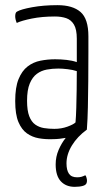

<svg xmlns="http://www.w3.org/2000/svg" viewBox="-20 -530 412 745"><path d="M270 195Q236 195 216 173.5Q196 152 196 108Q196 78 207.5 51.5Q219 25 235 5Q224 7 211 8.5Q198 10 183 10Q156 11 130.5 6.5Q105 2 84.5 -12.5Q64 -27 51.5 -56.5Q39 -86 39 -138Q39 -191 52 -223Q65 -255 87 -272Q109 -289 137 -294.5Q165 -300 194 -300Q216 -300 238.5 -297.5Q261 -295 278 -289V-380Q278 -416 267 -434.5Q256 -453 237 -459.5Q218 -466 193 -466Q143 -466 103.5 -458Q64 -450 45 -441Q42 -448 40.5 -454.5Q39 -461 39 -467Q39 -473 40.5 -478Q42 -483 46 -485Q61 -494 105 -502Q149 -510 203 -510Q262 -510 292.5 -483.5Q323 -457 323 -389V-327Q323 -270 322.5 -216Q322 -162 321 -114Q320 -66 317 -27Q280 0 259 34.5Q238 69 238 104Q238 130 247.5 144Q257 158 279 158Q289 158 296 156Q303 154 311 150Q314 153 315 157.5Q316 162 317 165Q318 173 317 176Q316 187 302.5 191Q289 195 270 195ZM191 -30Q218 -30 241.5 -38.5Q265 -47 273 -55Q275 -78 276 -111.5Q277 -145 277.5 -182.5Q278 -220 278 -254Q263 -259 242.5 -261.5Q222 -264 206 -264Q183 -264 161.5 -260Q140 -256 123 -243.5Q106 -231 95.5 -206Q85 -181 85 -139Q85 -101 93.5 -79Q102 -57 117 -46.5Q132 -36 151 -33Q170 -30 191 -30Z"/></svg>

Font: Yanone Kaffeesatz Light
Style: Regular
Weight: 300
Designer: Yanone (Cyrillic: Daniel Pouzeot, Huerta Tipografica, and Cyreal)
Foundry: Yanone
Version: Version 2.003